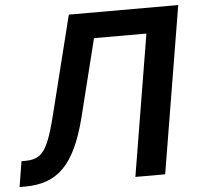

<svg xmlns="http://www.w3.org/2000/svg" viewBox="-68 -781 859 834"><g transform="rotate(-5 361.5 -364.0)"><path d="M-16.1 0 2 -111.3H21.5Q56.6 -111.3 79.3 -126.7Q102.1 -142.1 119.6 -183.1Q137.2 -224.1 156.2 -302.2L262.2 -727.5H739.3L618.7 0H488.8L590.8 -616.2H362.3L278.3 -278.8Q258.8 -201.7 233.9 -148.4Q209 -95.2 176.8 -62.5Q144.5 -29.8 103 -14.9Q61.5 0 8.3 0Z"/></g></svg>

Font: Inter 28pt SemiBold
Style: Italic
Weight: 600
Italic angle: -9.3988°
Designer: Rasmus Andersson
Foundry: rsms
Version: Version 4.001;git-66647c0bb